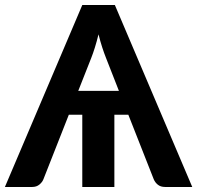

<svg xmlns="http://www.w3.org/2000/svg" viewBox="-30 -743 784 763"><path d="M734 0H626Q608.5 0 597.5 -8.8Q586.5 -17.5 581 -30.5L480 -287H424.5V0H297V-287H243.5L142.5 -30.5Q138 -19 126.5 -9.5Q115 0 98 0H-10.5L297 -723H426.5ZM281 -382H442.5L391 -513.5Q384 -531 376.2 -554.8Q368.5 -578.5 361.5 -606.5Q354.5 -578 347 -554Q339.5 -530 332.5 -512.5Z"/></svg>

Font: Lato
Style: Bold
Weight: 700
Designer: Lukasz Dziedzic
Foundry: tyPoland Lukasz Dziedzic
Version: Version 2.007; 2014-02-27